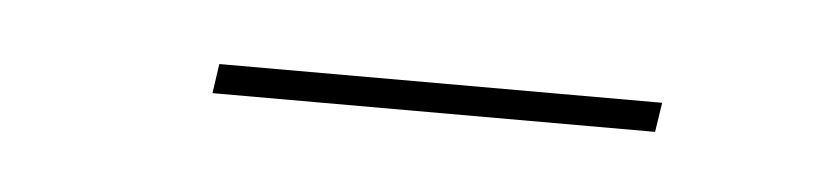

<svg xmlns="http://www.w3.org/2000/svg" viewBox="-22 -355 372 85"><g transform="rotate(5 164.5 -312.5)"><path d="M72.3 -305.7 74.2 -318.8H271L269 -305.7Z"/></g></svg>

Font: Fira Sans Compressed Hair
Style: Italic
Weight: 100
Width: 3
Italic angle: -8°
Designer: Carrois Corporate & Edenspiekermann AG
Foundry: Carrois Corporate GbR & Edenspiekermann AG
Version: Version 4.203;PS 004.203;hotconv 1.0.88;makeotf.lib2.5.64775